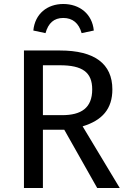

<svg xmlns="http://www.w3.org/2000/svg" viewBox="-20 -942 645 962"><path d="M195 0V-292H302L467 0H580L394 -309C493 -339 543 -397 543 -494C543 -623 453 -689 281 -689H100V0ZM280 -615C393 -615 442 -580 442 -494C442 -401 387 -365 291 -365H195V-615ZM208 -776C222 -826 250 -852 297 -852C344 -852 375 -826 389 -776L450 -789C442 -873 378 -922 297 -922C217 -922 155 -873 147 -789Z"/></svg>

Font: FiraGO Unicode
Style: Regular
Weight: 400
Designer: bBox Type
Foundry: bBox Type GmbH
Version: Version 1.001;PS 001.001;hotconv 1.0.88;makeotf.lib2.5.64775